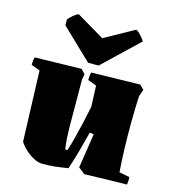

<svg xmlns="http://www.w3.org/2000/svg" viewBox="-109 -813 825 912"><g transform="rotate(15 304.0 -356.5)"><path d="M182 9Q161 9 138 -3.5Q115 -16 96 -34Q77 -52 67 -69Q64 -156 61 -242.5Q58 -329 55 -416L12 -432Q12 -442 13 -451Q14 -460 17 -470L246 -475L266 -454L261 -426Q261 -290 262 -207Q263 -124 270 -85H281Q289 -109 299 -147Q309 -185 319 -228.5Q329 -272 337 -312Q336 -338 335 -364Q334 -390 333 -416L290 -432Q290 -442 291 -451Q292 -460 295 -470L534 -475L555 -455L543 -419Q540 -360 539.5 -293.5Q539 -227 541 -163Q543 -99 547 -47L598 -37Q599 -28 598.5 -18.5Q598 -9 596 0Q544 1 492 2Q440 3 388 5L356 -20L382 -189L362 -193Q348 -138 336 -94.5Q324 -51 308 -3Q271 3 243.5 6Q216 9 182 9ZM268 -511 118 -655V-684Q127 -695 140.5 -706.5Q154 -718 166 -722L303 -641L449 -722Q460 -717 474.5 -700.5Q489 -684 493 -676L320 -511Z"/></g></svg>

Font: Labrada Black
Style: Regular
Weight: 900
Designer: Mercedes Jáuregui
Foundry: Omnibus-Type Team
Version: Version 1.000; ttfautohint (v1.8.4.7-5d5b)